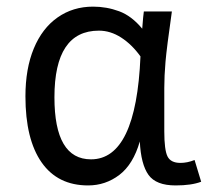

<svg xmlns="http://www.w3.org/2000/svg" viewBox="-20 -547 635 582"><path d="M589.8 3.9Q560.5 15.1 512.2 15.1Q453.1 15.1 430.2 -16.8Q407.2 -48.8 403.8 -118.2Q383.8 -48.8 341.8 -16.8Q299.8 15.1 247.1 15.1Q154.8 15.1 106 -54.9Q57.1 -125 57.1 -254.9Q57.1 -338.9 82.5 -400.1Q107.9 -461.4 154.5 -494.1Q201.2 -526.9 262.2 -526.9Q303.2 -526.9 341.1 -512.9Q378.9 -499 411.1 -460Q414.1 -500 416 -512.2H501Q485.4 -402.8 481.7 -359.9Q478 -316.9 478 -280.8V-148.9Q478 -92.3 487.8 -72.8Q497.6 -53.2 526.9 -53.2Q547.9 -53.2 569.8 -62ZM255.9 -64Q392.6 -64 405.8 -376Q379.9 -412.1 347.4 -433.1Q314.9 -454.1 279.8 -454.1Q145 -454.1 145 -252Q145 -64 255.9 -64Z"/></svg>

Font: Lorenzo Sans
Style: Regular
Weight: 400
Foundry: Intel Corporation
Version: Version 1.00; ttfautohint (v1.5)